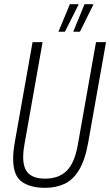

<svg xmlns="http://www.w3.org/2000/svg" viewBox="-20 -888 528 920"><path d="M196 12Q125 12 84 -17.5Q43 -47 43 -128Q43 -145 45 -165Q47 -185 51 -207L136 -686H184L97 -195Q94 -179 92.5 -164Q91 -149 91 -136Q91 -81 117 -56.5Q143 -32 196 -32Q262 -32 300 -70Q338 -108 353 -195L440 -686H488L403 -207Q388 -122 359 -74Q330 -26 289 -7Q248 12 196 12ZM331 -736 385 -868H427V-865L363 -736ZM260 -736 315 -868H357L356 -865L291 -736Z"/></svg>

Font: Archivo ExtraCondensed Thin
Style: Italic
Weight: 250
Width: 2
Italic angle: -10°
Designer: Hector Gatti
Foundry: Omnibus-Type
Version: Version 2.001